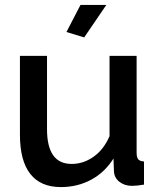

<svg xmlns="http://www.w3.org/2000/svg" viewBox="-20 -750 649 780"><path d="M307 -730 250 -620 322 -598 412 -730ZM441 -106 443 -54Q444 -28 465 -11.5Q486 5 516 5Q536 5 565 0V-94Q548 -95 541.5 -103Q535 -111 535 -130V-523H425V-197Q402 -143 360.5 -113.5Q319 -84 271 -84Q171 -84 171 -225V-523H61V-203Q61 -97 103 -43.5Q145 10 227 10Q295 10 350.5 -20Q406 -50 441 -106Z"/></svg>

Font: RT Raleway SemiBold
Style: Regular
Weight: 400
Designer: Matt McInerney, Pablo Impallari, Rodrigo Fuenzalida — Edited by Milan Moffatt in April 2016
Foundry: Matt McInerney, Pablo Impallari, Rodrigo Fuenzalida — Edited by Milan Moffatt in April 2016
Version: Version 3.001